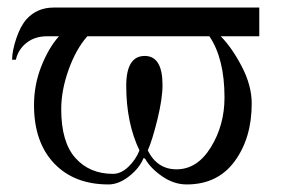

<svg xmlns="http://www.w3.org/2000/svg" viewBox="-20 -476 746 508"><path d="M267 12Q176 12 123 -44Q70 -100 70 -198Q70 -252 89.5 -301Q109 -350 136 -380H104Q72 -380 50 -362.5Q28 -345 22 -318H12Q12 -341 23 -374Q34 -407 50 -425Q78 -456 122 -456H666V-380H564Q593 -351 619.5 -300.5Q646 -250 646 -202Q646 -111 601 -49.5Q556 12 474 12Q440 12 409 -9.5Q378 -31 364 -56L360 -58Q349 -31 321.5 -9.5Q294 12 267 12ZM279 -16Q300 -16 319.5 -34.5Q339 -53 349 -78Q314 -151 314 -249Q314 -328 363 -328Q410 -328 410 -251Q410 -215 396.5 -160Q383 -105 371 -78Q396 -28 447 -28Q502 -28 538 -86.5Q574 -145 574 -218Q574 -321 534 -380H211Q181 -346 161.5 -291.5Q142 -237 142 -187Q142 -100 179.5 -58Q217 -16 279 -16Z"/></svg>

Font: Old Standard TT
Style: Regular
Weight: 400
Designer: Alexey Kryukov <alexios@thessalonica.org.ru>
Version: Version 2.2